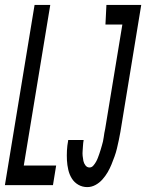

<svg xmlns="http://www.w3.org/2000/svg" viewBox="-42 -755 596 783"><path d="M-22 0 99 -735H163L55 -80H187L174 0ZM314 8Q294 8 277.5 -1.5Q261 -11 251 -27Q241 -43 236.5 -62.5Q232 -82 231 -101.5Q230 -121 231 -141Q232 -161 236 -182V-184H299V-183Q297 -172 296.5 -161.5Q296 -151 295 -140.5Q294 -130 295 -119.5Q296 -109 298 -99Q300 -89 306.5 -80.5Q313 -72 323 -72Q332 -72 338.5 -79.5Q345 -87 349.5 -95Q354 -103 357 -111Q360 -119 363 -127.5Q366 -136 368.5 -144.5Q371 -153 373.5 -161.5Q376 -170 378 -178.5Q380 -187 381 -195.5Q382 -204 383.5 -212.5Q385 -221 387 -230L457 -655H388L392 -735H534L449 -217Q446 -200 442.5 -183.5Q439 -167 435 -150Q431 -133 425 -116.5Q419 -100 412.5 -84Q406 -68 397 -52.5Q388 -37 375.5 -23Q363 -9 347 -0.5Q331 8 314 8Z"/></svg>

Font: Iosevka Medium
Style: Italic
Weight: 500
Italic angle: -9°
Monospace: yes
Designer: Belleve Invis
Foundry: Belleve Invis
Version: Version 32.5.0; ttfautohint (v1.8.4)